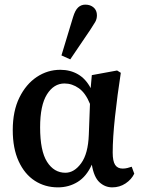

<svg xmlns="http://www.w3.org/2000/svg" viewBox="-20 -794 609 828"><path d="M153 -245Q153 -143 183 -96Q213 -49 262 -49Q300 -49 330 -90Q360 -131 363 -213L368 -346Q349 -393 320 -413.5Q291 -434 258 -434Q212 -434 182.5 -387Q153 -340 153 -245ZM230 14Q174 14 130 -14.5Q86 -43 60.5 -98.5Q35 -154 35 -233Q35 -315 63.5 -373Q92 -431 138.5 -462Q185 -493 240 -493Q283 -493 316.5 -473.5Q350 -454 371 -414L376 -470L485 -490L501 -480Q486 -383 476 -291Q466 -199 466 -136Q466 -99 476.5 -83Q487 -67 509 -67Q520 -67 529.5 -69.5Q539 -72 548 -75L559 -45Q547 -20 521.5 -3Q496 14 464 14Q433 14 409 -8Q385 -30 376 -84Q353 -33 315 -9.5Q277 14 230 14ZM245 -555 295 -720Q304 -750 317 -762Q330 -774 348 -774Q370 -774 384 -761.5Q398 -749 398 -728Q398 -712 390.5 -699Q383 -686 369 -665L283 -538Z"/></svg>

Font: Source Serif Pro Semibold
Style: Regular
Weight: 600
Designer: Frank Grießhammer
Foundry: Adobe Systems Incorporated
Version: Version 3.000;hotconv 1.0.109;makeotfexe 2.5.65596